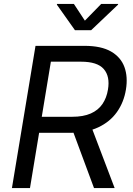

<svg xmlns="http://www.w3.org/2000/svg" viewBox="-20 -962 682 982"><path d="M41 0 161.6 -727.5H412.6Q497.6 -727.5 547.9 -698.5Q598.1 -669.4 616.5 -618.9Q634.8 -568.4 624 -503.4Q613.3 -438.5 577.9 -388.7Q542.5 -338.9 482.7 -310.8Q422.9 -282.7 338.9 -282.7H139.6L152.8 -364.7H348.6Q406.2 -364.7 444.3 -381.6Q482.4 -398.4 503.9 -429.9Q525.4 -461.4 532.2 -503.9Q543.5 -571.3 510.7 -608.9Q478 -646.5 394.5 -646.5H240.2L133.3 0ZM460.9 0 339.4 -327.6H441.9L566.4 0ZM357.9 -941.9 414.1 -856.4 497.6 -941.9H584.5L583.5 -938L446.3 -807.6H363.3L271 -938L271.5 -941.9Z"/></svg>

Font: Inter 16pt
Style: Italic
Weight: 400
Italic angle: -9.3988°
Version: Version 4.001;git-66647c0bb